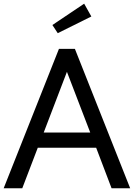

<svg xmlns="http://www.w3.org/2000/svg" viewBox="-29 -1013 721 1033"><path d="M-9.3 0 288.1 -750H374L671.4 0H571.3L488.3 -218.3H174.3L90.8 0ZM331.1 -626.5 206.1 -299.8H456.5ZM281.7 -834.5 252.9 -878.4 423.8 -993.2 462.4 -924.3Z"/></svg>

Font: Spartan MB Med
Style: Regular
Weight: 500
Designer: Matt Bailey, Mirko Velimirovic
Foundry: Matt Bailey
Version: Version 1.005